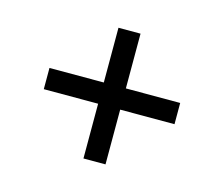

<svg xmlns="http://www.w3.org/2000/svg" viewBox="-74 -614 777 665"><g transform="rotate(15 314.0 -281.5)"><path d="M274.4 -46.9V-515.6H353.5V-46.9ZM79.6 -243.2V-319.3H548.3V-243.2Z"/></g></svg>

Font: Inter Khmer Looped
Style: Regular
Weight: 400
Designer: Rasmus Andersson, Sovichet Tep
Foundry: Anagata Design
Version: Version 1.000